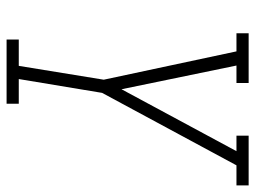

<svg xmlns="http://www.w3.org/2000/svg" viewBox="-116 -659 775 583"><g transform="rotate(90 271.5 -367.5)"><path d="M100 0V-37H180L222 -295L136 -698H81V-735H232V-698H179L251 -349L439 -698H392V-735H543V-698H482L262 -290L220 -37H295V0Z"/></g></svg>

Font: Iosevka Slab XLtObl
Style: Regular
Weight: 200
Italic angle: -9°
Monospace: yes
Designer: Belleve Invis
Foundry: Belleve Invis
Version: Version 11.1.1; ttfautohint (v1.8.3)